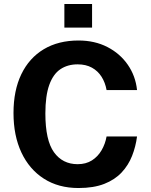

<svg xmlns="http://www.w3.org/2000/svg" viewBox="-20 -937 758 967"><path d="M375.5 -733Q457 -733 520.8 -700.2Q584.6 -667.4 623.7 -610.8Q662.8 -554.3 670.2 -483.3H516.8Q510.1 -521 491.6 -550.3Q473.1 -579.6 443 -596.2Q412.8 -612.9 371.1 -612.9Q320.7 -612.9 284.2 -588.4Q247.7 -563.8 228.1 -509.3Q208.5 -454.8 208.5 -365.5Q208.5 -230.6 251.8 -170.3Q295.1 -110.1 371.1 -110.1Q412.8 -110.1 443 -129.2Q473.1 -148.4 491.6 -180.3Q510.1 -212.1 516.8 -249.8H670.2Q663.6 -198.5 645.1 -151.7Q626.7 -104.9 592.6 -68.4Q558.4 -31.8 505.1 -10.9Q451.7 10 375.5 10Q274.5 10 201 -37.1Q127.6 -84.2 87.8 -169Q48 -253.8 48 -367.6Q48 -481.3 87.4 -563.1Q126.9 -644.9 200.3 -689Q273.8 -733 375.5 -733ZM304.2 -798V-916.8H443.7V-798Z"/></svg>

Font: Public Sans Thin
Style: Regular
Weight: 100
Designer: The Public Sans project authors (U.S. Web Design System). Libre Franklin designed by Pablo Impallari and Rodrigo Fuenzal
Version: Version 1.008